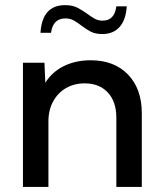

<svg xmlns="http://www.w3.org/2000/svg" viewBox="-20 -735 638 755"><path d="M537.6 0H437.5V-272.5Q437.5 -335 404.1 -371.1Q370.6 -407.2 313 -407.2Q272 -407.2 239.7 -388.7Q207.5 -370.1 189 -336.2Q170.4 -302.2 170.4 -257.3V0H70.3V-488.3H154.8L158.2 -409.7Q185.1 -452.6 231.4 -475.3Q277.8 -498 336.4 -498Q429.2 -498 483.4 -441.9Q537.6 -385.7 537.6 -289.6ZM478.5 -710Q475.1 -657.2 450.4 -629.2Q425.8 -601.1 382.3 -601.1Q355 -601.1 336.4 -610.8Q317.9 -620.6 298.8 -635.3Q285.2 -646 270.5 -654.3Q255.9 -662.6 237.3 -662.6Q188 -662.6 180.7 -606H139.2Q146 -714.8 235.8 -714.8Q266.1 -714.8 286.1 -703.9Q306.2 -692.9 323.2 -680.7Q337.4 -669.9 351.6 -661.9Q365.7 -653.8 383.8 -653.8Q430.2 -653.8 437.5 -710Z"/></svg>

Font: Kumbh Sans Medium
Style: Regular
Weight: 500
Version: Version 1.005